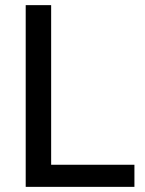

<svg xmlns="http://www.w3.org/2000/svg" viewBox="-20 -727 564 747"><path d="M80 -707H179V-86H503V0H80Z"/></svg>

Font: 42dot Sans Light Medium
Style: Regular
Weight: 500
Version: Version 1.000